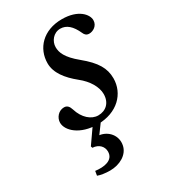

<svg xmlns="http://www.w3.org/2000/svg" viewBox="-181 -588 795 905"><g transform="rotate(-30 216.0 -136.0)"><path d="M80 220C95 226 121 230 146 230C199 230 248 203 257 157C267 107 231 66 185 60L229 0H184L124 86L127 95C162 97 182 120 182 147C182 195 129 202 84 196ZM54 -83C54 -40 109 12 204 12C312 12 377 -57 377 -139C377 -194 352 -237 285 -292C225 -341 214 -374 214 -402C214 -434 239 -467 276 -467C309 -467 335 -445 356 -398C361 -386 369 -378 384 -378C404 -378 432 -393 432 -424C432 -455 394 -502 305 -502C203 -502 143 -436 143 -355C143 -303 179 -257 231 -215C274 -181 300 -137 300 -98C300 -51 270 -23 228 -23C191 -23 154 -54 138 -107C132 -126 123 -137 106 -137C76 -137 54 -110 54 -83Z"/></g></svg>

Font: Heuristica
Style: Italic
Weight: 400
Italic angle: -13°
Version: Version 1.0.1